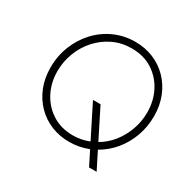

<svg xmlns="http://www.w3.org/2000/svg" viewBox="-180 -949 1246 1232"><g transform="rotate(30 443.5 -333.5)"><path d="M434 12Q362 12 300 -13.5Q238 -39 191.5 -86.5Q145 -134 119 -199Q93 -264 93 -343Q93 -429 123 -504Q153 -579 206 -636Q259 -693 330.5 -725Q402 -757 484 -757Q556 -757 618 -731.5Q680 -706 726.5 -658.5Q773 -611 799 -546Q825 -481 825 -403Q825 -324 799.5 -253.5Q774 -183 728 -127.5Q682 -72 620 -37L684 90H628L575 -15Q508 12 434 12ZM434 -36Q496 -36 553 -59L433 -298H489L598 -81Q652 -112 691.5 -162Q731 -212 753 -273.5Q775 -335 775 -402Q775 -486 739.5 -555.5Q704 -625 639 -667Q574 -709 484 -709Q410 -709 347.5 -679Q285 -649 239 -597.5Q193 -546 168 -480.5Q143 -415 143 -344Q143 -260 179 -190Q215 -120 280.5 -78Q346 -36 434 -36Z"/></g></svg>

Font: Plus Jakarta Sans ExtraLight
Style: Italic
Weight: 200
Italic angle: -8°
Designer: Gumpita Rahayu
Foundry: Tokotype
Version: Version 2.071; ttfautohint (v1.8.4.7-5d5b);gftools[0.9.29]